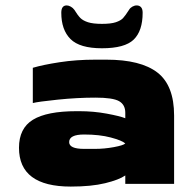

<svg xmlns="http://www.w3.org/2000/svg" viewBox="-20 -678 712 708"><path d="M622 -252V0H442V-31Q419 -15 368 -2.5Q317 10 241 10Q50 10 50 -133Q50 -205 101.5 -236.5Q153 -268 262 -268H273Q325 -268 373.5 -259Q422 -250 442 -242V-262Q442 -292 419 -305Q396 -318 332 -318Q265 -318 192.5 -310.5Q120 -303 101 -298V-428Q138 -439 199.5 -448.5Q261 -458 332 -458H372Q499 -458 560.5 -410.5Q622 -363 622 -252ZM442 -149Q430 -160 388.5 -171Q347 -182 290 -182Q235 -182 235 -154Q235 -129 290 -129H330Q365 -129 400 -135.5Q435 -142 442 -149ZM206 -631Q206 -658 226 -658Q233 -658 241 -653.5Q249 -649 254 -642Q267 -621 276.5 -611.5Q286 -602 304.5 -596Q323 -590 356 -590Q389 -590 407 -596Q425 -602 433.5 -611Q442 -620 456 -642Q460 -649 468 -653.5Q476 -658 484 -658Q494 -658 500 -651.5Q506 -645 506 -631Q506 -564 473 -532Q440 -500 356 -500Q274 -500 240 -534Q206 -568 206 -631Z"/></svg>

Font: Dashboard
Style: Regular
Weight: 400
Designer: jaiki
Version: Version 1.000